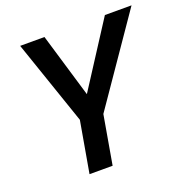

<svg xmlns="http://www.w3.org/2000/svg" viewBox="-127 -829 917 946"><g transform="rotate(-20 331.5 -355.5)"><path d="M306.2 -375 522.9 -710.9H662.6L349.1 -255.4L304.7 0H183.6L230.5 -268.1L78.6 -710.9H206.1Z"/></g></svg>

Font: Roboto Medium
Style: Italic
Weight: 500
Italic angle: -12°
Designer: Google
Version: Version 2.134; 2016